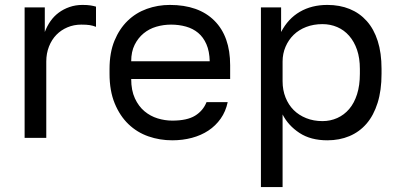

<svg xmlns="http://www.w3.org/2000/svg" viewBox="-20 -560 1615 780"><path d="M80 0V-530H162V-430Q171 -454 185 -474Q199 -494 218.5 -508.5Q238 -523 262.5 -531.5Q287 -540 315 -540Q335 -540 347.5 -538Q360 -536 370 -533V-451Q357 -456 344.5 -458Q332 -460 310 -460Q280 -460 254 -449Q228 -438 209 -418.5Q190 -399 179 -371Q168 -343 168 -310V0Z M680 10Q629 10 583 -6Q537 -22 502 -55.5Q467 -89 446 -140Q425 -191 425 -260V-280Q425 -346 445 -394.5Q465 -443 498.5 -475.5Q532 -508 576.5 -524Q621 -540 670 -540Q787 -540 851 -476Q915 -412 915 -295V-239H513Q513 -193 528 -160.5Q543 -128 567 -108Q591 -88 620.5 -79Q650 -70 680 -70Q740 -70 772.5 -90Q805 -110 819 -145H905Q897 -107 876.5 -78Q856 -49 826.5 -29.5Q797 -10 759.5 0Q722 10 680 10ZM513 -311H832Q831 -352 818.5 -380.5Q806 -409 785 -426.5Q764 -444 735.5 -452Q707 -460 675 -460Q644 -460 615 -451.5Q586 -443 563.5 -424.5Q541 -406 527 -378Q513 -350 513 -311Z M1040 200V-530H1122V-430Q1136 -457 1155 -477.5Q1174 -498 1198 -512Q1222 -526 1250 -533Q1278 -540 1310 -540Q1360 -540 1400.5 -523.5Q1441 -507 1470 -474.5Q1499 -442 1514.5 -393.5Q1530 -345 1530 -280V-260Q1530 -193 1514 -142Q1498 -91 1469 -57.5Q1440 -24 1399.5 -7Q1359 10 1310 10Q1242 10 1196.5 -20Q1151 -50 1128 -95V200ZM1290 -68Q1322 -68 1350 -80.5Q1378 -93 1398.5 -117Q1419 -141 1430.5 -177Q1442 -213 1442 -260V-280Q1442 -324 1430.5 -357.5Q1419 -391 1398.5 -414.5Q1378 -438 1350 -450Q1322 -462 1290 -462Q1254 -462 1224 -450.5Q1194 -439 1173 -418.5Q1152 -398 1140 -370Q1128 -342 1128 -310V-230Q1128 -194 1140 -164Q1152 -134 1173 -113Q1194 -92 1224 -80Q1254 -68 1290 -68Z"/></svg>

Font: Golos Text VF
Style: Regular
Weight: 400
Designer: A.Korolkova, Vitaly Kuzmin
Foundry: ParaType Ltd
Version: Version 2.003